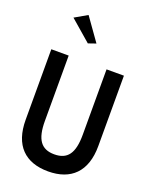

<svg xmlns="http://www.w3.org/2000/svg" viewBox="-174 -1057 915 1153"><g transform="rotate(20 284.0 -480.0)"><path d="M290 -818 187 -963 107 -917 241 -801ZM400 -693V-275C400 -156 363 -106 279 -106C196 -106 158 -156 158 -275V-693H47V-243C47 -79 132 3 279 3C424 3 511 -79 511 -243V-693Z"/></g></svg>

Font: Bluebird
Style: LiNrw
Weight: 300
Designer: Jasper
Foundry: Cannot Into Space Fonts
Version: Version 0.98